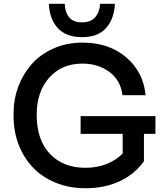

<svg xmlns="http://www.w3.org/2000/svg" viewBox="-20 -976 872 1014"><path d="M413.1 -779.8Q328.6 -779.8 285.2 -827.6Q241.7 -875.5 237.8 -956.1H321.8Q323.2 -911.1 345.2 -884.5Q367.2 -857.9 413.1 -857.9Q459 -857.9 482.7 -885Q506.3 -912.1 508.8 -956.1H586.9Q583 -875.5 540 -827.6Q497.1 -779.8 413.1 -779.8ZM431.2 18.1Q344.2 18.1 272 -12Q199.7 -42 151.9 -93.5Q104 -145 77.9 -213.6Q51.8 -282.2 51.8 -359.9V-381.8Q51.8 -452.1 76.4 -518.1Q101.1 -584 146.2 -636Q191.4 -688 261.5 -719.5Q331.5 -751 415 -751Q554.2 -751 645.5 -674.1Q736.8 -597.2 749 -473.1H627Q617.2 -551.8 557.9 -595.9Q498.5 -640.1 415 -640.1Q306.2 -640.1 240 -565.9Q173.8 -491.7 173.8 -370.1Q173.8 -236.3 243.9 -163.1Q314 -89.8 431.2 -89.8Q492.2 -89.8 542.7 -109.9Q593.3 -129.9 627.9 -165V-269H405.8V-362.8H800.8V-269H740.2V-125Q691.9 -56.2 612.5 -19Q533.2 18.1 431.2 18.1Z"/></svg>

Font: Sora Medium
Style: Regular
Weight: 500
Designer: Jonathan Barnbrook, Julián Moncada
Foundry: Barnbrook Fonts
Version: Version 2.000